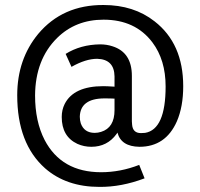

<svg xmlns="http://www.w3.org/2000/svg" viewBox="-20 -687 797 767"><path d="M557.6 25.4 536.1 -28.3Q460.9 1 383.8 1Q225.6 1 158.2 -127.9Q120.1 -202.1 120.1 -305.7Q121.1 -449.2 208 -535.2Q282.2 -608.4 393.6 -608.4Q520.5 -608.4 588.9 -517.6Q641.6 -447.3 641.6 -341.8Q641.6 -169.9 559.6 -156.2Q550.8 -155.3 543 -155.3Q510.7 -155.3 507.8 -188.5Q506.8 -195.3 506.8 -202.1V-383.8Q506.8 -477.5 429.7 -502Q406.2 -509.8 379.9 -509.8Q301.8 -508.8 242.2 -471.7L265.6 -419.9Q322.3 -452.1 368.2 -452.1Q436.5 -450.2 437.5 -381.8V-340.8Q406.2 -342.8 392.6 -342.8Q274.4 -342.8 238.3 -271.5Q226.6 -248 226.6 -219.7Q226.6 -141.6 289.1 -112.3Q315.4 -100.6 344.7 -100.6Q408.2 -100.6 445.3 -151.4Q447.3 -154.3 449.2 -157.2Q463.9 -101.6 537.1 -100.6Q641.6 -100.6 686.5 -202.1Q711.9 -260.7 711.9 -342.8Q711.9 -512.7 597.7 -601.6Q514.6 -667 393.6 -667Q230.5 -668 132.8 -551.8Q48.8 -450.2 48.8 -306.6Q48.8 -113.3 160.2 -14.6Q245.1 59.6 377 59.6Q464.8 60.5 557.6 25.4ZM358.4 -156.2Q316.4 -156.2 302.7 -194.3Q298.8 -207 298.8 -220.7Q300.8 -293 395.5 -293.9Q423.8 -293.9 437.5 -293V-247.1Q437.5 -176.8 383.8 -160.2Q371.1 -156.2 358.4 -156.2Z"/></svg>

Font: Yaldevi Colombo Medium
Style: Regular
Weight: 500
Designer: Sol Matas, Denzil Rajitha, Kosala Senevirathne and Pathum Egodawatta
Foundry: Mooniak
Version: Version 1.020 ; ttfautohint (v1.6)